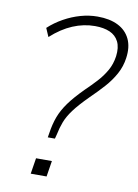

<svg xmlns="http://www.w3.org/2000/svg" viewBox="-82 -768 593 823"><g transform="rotate(10 214.5 -356.5)"><path d="M155 -166 158 -184Q164 -225 176 -257Q188 -289 211.5 -321.5Q235 -354 276 -395Q301 -419 323.5 -443.5Q346 -468 362 -496Q378 -524 383 -559Q388 -598 375.5 -623Q363 -648 336.5 -659.5Q310 -671 272 -671Q223 -671 175.5 -651Q128 -631 83 -590L67 -627Q95 -653 130 -672.5Q165 -692 202 -702.5Q239 -713 276 -713Q329 -713 365 -695Q401 -677 417.5 -642.5Q434 -608 427 -559Q422 -522 404 -489Q386 -456 359 -426Q332 -396 301 -366Q260 -325 238.5 -296Q217 -267 207 -241Q197 -215 191 -185L186 -166ZM110 0 121 -69H190L179 0Z"/></g></svg>

Font: Nunito Sans 10pt SemiCondensed ExtraLight
Style: Italic
Weight: 250
Width: 4
Italic angle: -9°
Designer: Vernon Adams
Foundry: Vernon Adams
Version: Version 3.101;gftools[0.9.27]